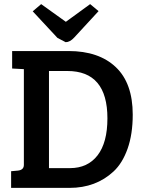

<svg xmlns="http://www.w3.org/2000/svg" viewBox="-20 -913 705 933"><path d="M34 0V-81L67 -84Q96 -87 96 -112V-577L39 -580V-665H313Q460 -665 542.5 -587Q625 -509 625 -356Q625 -261 600 -190.5Q575 -120 532 -80Q446 0 318 0ZM218 -568V-96H320Q406 -96 454 -158Q502 -220 502 -338Q502 -568 307 -568ZM418 -893 459 -859 341 -731Q320 -708 299 -708L259 -729L139 -858L180 -893L300 -807Z"/></svg>

Font: Bree Serif
Style: Regular
Weight: 400
Designer: Veronika Burian, Jos Scaglione
Foundry: TypeTogether
Version: Version 1.001